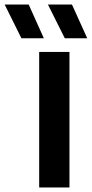

<svg xmlns="http://www.w3.org/2000/svg" viewBox="-98 -823 402 843"><path d="M74 0V-595H207V0ZM186.5 -655 112.5 -803H218L285 -655ZM-4 -655 -77.5 -803H28L94.5 -655Z"/></svg>

Font: Encode Sans SC Condensed Thin SemiBold
Style: Regular
Weight: 600
Version: Version 3.002